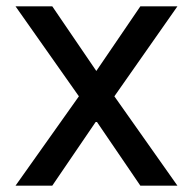

<svg xmlns="http://www.w3.org/2000/svg" viewBox="-20 -586 611 606"><path d="M29 0H145L284 -204L423 0H540L341 -282L540 -566H423L284 -362L145 -566H29L229 -282Z"/></svg>

Font: Crazy Punk
Style: Regular
Weight: 400
Version: Version 1